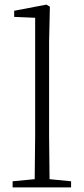

<svg xmlns="http://www.w3.org/2000/svg" viewBox="-20 -820 366 840"><path d="M130.9 0H35.2V-26.9L131.8 -36.1L133.8 -226.1V-742.2L42 -746.1V-772.9L183.1 -799.8L198.2 -791L194.8 -637.2V-226.1L196.8 -36.1L291 -26.9V0Z"/></svg>

Font: Source Han Serif TW ExtraLight
Style: Regular
Weight: 250
Designer: Ryoko NISHIZUKA Ë•øÂ°öÊ∂ºÂ≠ê (kana & ideographs); Frank Grie√ühammer (Latin, Greek & Cyrillic); Wenlong ZHANG Âº†ÊñáÈæô 
Foundry: Adobe
Version: Version 2.003;hotconv 1.1.1;makeotfexe 2.6.0